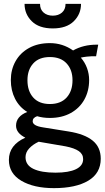

<svg xmlns="http://www.w3.org/2000/svg" viewBox="-20 -723 541 993"><path d="M26 104Q26 27 111 -11Q63 -35 63 -73Q63 -121 121 -144Q80 -169 58 -212Q36 -255 36 -309Q36 -363 60.5 -406.5Q85 -450 130.5 -475Q176 -500 238 -500Q304 -500 358 -462Q411 -492 480 -492H488L477 -432H454Q445 -432 428 -430Q411 -428 398 -425Q419 -401 430 -371Q441 -341 441 -309Q441 -253 416.5 -208.5Q392 -164 346 -138.5Q300 -113 238 -113Q202 -113 172 -122Q149 -114 149 -96Q149 -72 204 -64L335 -43Q417 -30 459 4Q501 38 501 98Q501 173 436.5 211.5Q372 250 259 250Q155 250 90.5 212Q26 174 26 104ZM355 -308Q355 -362 324.5 -395Q294 -428 238 -428Q182 -428 152 -395Q122 -362 122 -308Q122 -252 152 -218.5Q182 -185 238 -185Q294 -185 324.5 -218.5Q355 -252 355 -308ZM410 100Q410 74 387.5 58.5Q365 43 320 34L180 10Q150 24 131 44.5Q112 65 112 90Q112 131 153 150.5Q194 170 267 170Q336 170 373 152Q410 134 410 100ZM107 -703H187Q187 -674 205.5 -658Q224 -642 253 -642Q282 -642 300.5 -658Q319 -674 319 -703H399Q399 -650 361.5 -613Q324 -576 253 -576Q182 -576 144.5 -613Q107 -650 107 -703Z"/></svg>

Font: Cabin
Style: Regular
Weight: 400
Designer: Pablo Impallari
Foundry: Pablo Impallari. http://www.impallari.com Igino Marini. http://www.ikern.com
Version: Version 2.200